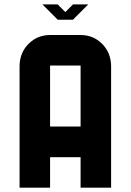

<svg xmlns="http://www.w3.org/2000/svg" viewBox="-20 -871 606 891"><path d="M354 -283.7V-566.9H212.4V-283.7ZM354 -708.5Q412.6 -708.5 453.4 -668Q494.1 -627.4 495.6 -566.9V0H354V-141.6H212.4V0H70.8V-566.9Q72.3 -627.4 113 -668Q153.8 -708.5 212.4 -708.5ZM389.6 -850.6 318.8 -779.8V-779.3H247.6V-779.8L176.8 -850.6H247.6L283.2 -814.9L318.8 -850.6Z"/></svg>

Font: Blazma
Style: Regular
Weight: 400
Designer: GGBotNet
Version: 1.00